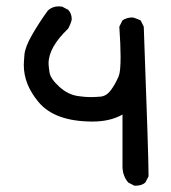

<svg xmlns="http://www.w3.org/2000/svg" viewBox="-20 -454 540 605"><path d="M409 131H403L384 121Q368 102 366 76V-93Q327 -71 272 -71Q152 -71 101 -133Q55 -188 55 -249Q55 -257 57 -281.5Q59 -306 81.5 -345Q104 -384 131 -421Q145 -434 165 -434L176 -433L195 -423Q206 -411 206 -394Q206 -386 195 -364Q133 -305 133 -254Q133 -246 136 -226Q139 -206 167 -180.5Q195 -155 228 -151Q248 -148 266 -148Q278 -148 296.5 -149.5Q315 -151 329 -169.5Q343 -188 354 -214Q360 -228 360 -274Q360 -312 356 -370L366 -390Q380 -399 397 -399Q402 -399 423 -390L433 -370Q448 36 448 93V102L438 121Q427 131 409 131Z"/></svg>

Font: Xiaolai SC
Style: Regular
Weight: 400
Designer: Nozomi Seto 瀬戸のぞみ
Version: Version 3.11;December 4, 2020;FontCreator 13.0.0.2613 64-bit